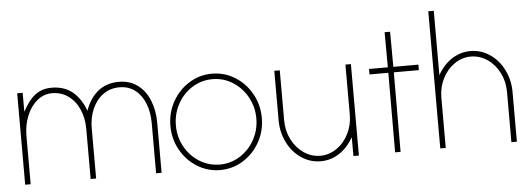

<svg xmlns="http://www.w3.org/2000/svg" viewBox="-50 -891 2878 1046"><g transform="rotate(-5 1389.5 -368.5)"><path d="M50 -500H80V-396Q101 -435 122.2 -460.2Q143.5 -485.5 172 -499.8Q200.5 -514 239 -514Q307.5 -514 353 -476.8Q398.5 -439.5 423 -372Q447 -440 493.2 -477Q539.5 -514 607 -514Q667 -514 709.8 -481.8Q752.5 -449.5 774.2 -395Q796 -340.5 796 -275V0H766V-275Q766 -333.5 747.5 -381Q729 -428.5 693.2 -456.2Q657.5 -484 607 -484Q556.5 -484 518 -456Q479.5 -428 458.8 -380.2Q438 -332.5 438 -275V0H408V-275Q408 -332.5 387.2 -380.2Q366.5 -428 328 -456Q289.5 -484 239 -484Q193 -484 156.8 -453.8Q120.5 -423.5 100.2 -373Q80 -322.5 80 -265V0H50Z M1116 13Q1048 13 990.8 -22.5Q933.5 -58 899.8 -118.2Q866 -178.5 866 -250Q866 -322 899.8 -382.5Q933.5 -443 990.8 -478.5Q1048 -514 1116 -514Q1184 -514 1241.2 -478.5Q1298.5 -443 1332.2 -382.5Q1366 -322 1366 -250Q1366 -178.5 1332.2 -118.2Q1298.5 -58 1241.2 -22.5Q1184 13 1116 13ZM1116 -17Q1176.5 -17 1227 -49Q1277.5 -81 1306.8 -134.5Q1336 -188 1336 -250Q1336 -312.5 1306.8 -366.2Q1277.5 -420 1227 -452Q1176.5 -484 1116 -484Q1055 -484 1004.5 -452Q954 -420 925 -366.2Q896 -312.5 896 -250Q896 -186 925.8 -132.8Q955.5 -79.5 1006.2 -48.2Q1057 -17 1116 -17Z M1456 -500H1486V-226Q1486 -169.5 1510.2 -121.5Q1534.5 -73.5 1576 -45.2Q1617.5 -17 1666 -17Q1714 -17 1755.2 -45.2Q1796.5 -73.5 1820.8 -121.5Q1845 -169.5 1845 -226V-500H1875V0H1845V-103Q1814 -48 1767.5 -17.5Q1721 13 1666 13Q1607.5 13 1559.8 -19.5Q1512 -52 1484.5 -106.5Q1457 -161 1456 -224Z M2104 -435 2103 0H2073L2074 -435H1971V-465H2074L2073 -657H2103L2104 -465H2241V-435Z M2739 0H2709V-275Q2709 -331.5 2684.8 -379.5Q2660.5 -427.5 2619 -455.8Q2577.5 -484 2529 -484Q2481 -484 2439.8 -455.8Q2398.5 -427.5 2374.2 -379.5Q2350 -331.5 2350 -275V0H2320V-750H2350V-398Q2370 -434 2397 -459.5Q2424 -485 2456.2 -499Q2488.5 -513 2524 -514H2529Q2587.5 -514 2635.2 -481.5Q2683 -449 2710.5 -394.5Q2738 -340 2739 -277Z"/></g></svg>

Font: Urbanist
Style: Regular
Weight: 400
Designer: Corey Hu
Foundry: Corey Hu
Version: Version 1.2; befe77262ef67d88f1d94aa3d2e49ef1327b4483